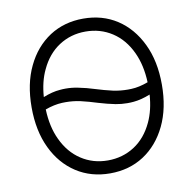

<svg xmlns="http://www.w3.org/2000/svg" viewBox="-82 -820 922 913"><g transform="rotate(-10 378.5 -363.5)"><path d="M595.5 -196Q621.8 -252.1 626.8 -326.7Q583.1 -309.3 546.5 -306.1Q532.7 -304.7 516 -304.7Q486.9 -304.7 459.5 -310Q421.5 -317.5 378.2 -330.6Q338.4 -343.4 297.2 -353Q263.1 -360.4 226.6 -360.4Q215.9 -360.4 210.2 -360.1Q171.2 -358.3 128.2 -342.7Q131.4 -257.8 160.5 -196.4Q192.8 -126.8 249.6 -89.8Q306.1 -52.6 377.8 -52.6Q449.2 -52.6 506.4 -89.5Q562.9 -126.1 595.5 -196ZM104 -561.1Q143.8 -644.5 215.2 -691.4Q286.2 -737.2 377.8 -737.2Q470.2 -737.2 540.8 -691.4Q611.5 -645.2 652 -561.1Q692.5 -477.6 692.5 -363.6Q692.5 -250 652 -165.8Q611.5 -82 540.8 -35.9Q470.2 9.9 377.8 9.9Q286.2 9.9 215.2 -35.9Q143.8 -82.4 104 -165.8Q63.6 -250 63.6 -363.6Q63.6 -477.6 104 -561.1ZM210.2 -422.6Q223 -424 238.3 -424Q268.1 -424 297.2 -418Q337 -410.2 378.2 -397Q414.8 -385.3 459.5 -375Q494 -367.9 529.8 -367.9Q540.8 -367.9 546.5 -368.3Q583.8 -369.7 627.5 -386Q624.3 -468.8 595.2 -531.2Q562.9 -600.9 506 -637.8Q449.2 -674.7 377.8 -674.7Q306.8 -674.7 250 -637.8Q193.2 -600.9 160.9 -531.2Q134.6 -476.6 129.3 -402.3Q174 -420.1 210.2 -422.6Z"/></g></svg>

Font: DeltaSans Light
Style: Regular
Weight: 300
Designer: Rasmus Andersson
Foundry: rsms
Version: Version 3.012